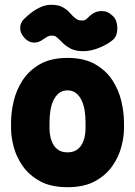

<svg xmlns="http://www.w3.org/2000/svg" viewBox="-20 -760 562 799"><path d="M496 -225Q496 -191 485 -149Q474 -107 447.5 -69Q421 -31 375.5 -6Q330 19 261 19Q192 19 146.5 -6Q101 -31 74.5 -69Q48 -107 37 -149Q26 -191 26 -225V-250Q26 -292 37 -339Q48 -386 74.5 -426.5Q101 -467 146.5 -493Q192 -519 261 -519Q330 -519 375.5 -493Q421 -467 447.5 -426.5Q474 -386 485 -339Q496 -292 496 -250ZM336 -250Q336 -275 332.5 -298.5Q329 -322 320 -341.5Q311 -361 296.5 -372.5Q282 -384 261 -384Q240 -384 225.5 -372.5Q211 -361 202 -341.5Q193 -322 189.5 -298.5Q186 -275 186 -250V-225Q186 -207 190 -189.5Q194 -172 202.5 -157.5Q211 -143 225.5 -134.5Q240 -126 261 -126Q282 -126 296.5 -134.5Q311 -143 319.5 -157.5Q328 -172 332 -189.5Q336 -207 336 -225ZM78 -607Q64 -623 64 -643.5Q64 -664 79 -680Q91 -692 108 -705.5Q125 -719 147 -729.5Q169 -740 193 -740Q224 -740 242 -729.5Q260 -719 271.5 -705.5Q283 -692 295.5 -682.5Q308 -673 327 -675Q336 -676 345 -685.5Q354 -695 363 -701Q380 -714 403.5 -714Q427 -714 443 -699L448 -695Q461 -684 465.5 -665Q470 -646 467 -627Q464 -608 452 -596Q431 -577 395 -562Q359 -547 327 -547Q295 -547 275.5 -557Q256 -567 243 -579.5Q230 -592 220 -602Q210 -612 196 -612Q185 -612 175.5 -606.5Q166 -601 156 -594Q138 -581 117.5 -583Q97 -585 82 -602Z"/></svg>

Font: Winky Sans
Style: Bold
Weight: 700
Designer: Simon Atzbach
Foundry: typofactur
Version: Version 1.205